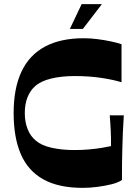

<svg xmlns="http://www.w3.org/2000/svg" viewBox="-20 -897 664 929"><path d="M380 12Q264 12 190 -29Q116 -70 81 -150.5Q46 -231 46 -350Q46 -470 84 -550.5Q122 -631 197.5 -671.5Q273 -712 385 -712Q418 -712 452.5 -707.5Q487 -703 517.5 -696.5Q548 -690 568 -683V-499Q530 -511 471 -520Q412 -529 340 -529Q278 -529 228 -517Q178 -505 150 -480Q126 -459 113 -426Q100 -393 100 -350Q100 -307 113.5 -272.5Q127 -238 154 -216Q181 -193 230 -182Q279 -171 340 -171Q378 -171 411 -174Q444 -177 471.5 -181.5Q499 -186 517 -190Q517 -209 517 -226Q517 -243 516 -260.5Q515 -278 514 -297Q513 -316 511 -339H579Q576 -294 574.5 -256Q573 -218 572 -182Q571 -146 570.5 -108.5Q570 -71 570 -26Q551 -13 518 -5Q485 3 449 7.5Q413 12 380 12ZM318 -757 375 -877H473L381 -757Z"/></svg>

Font: Ojuju
Style: Bold
Weight: 700
Designer: Chisaokwu Joboson, Mirko Velimirovic
Foundry: Udi Foundry
Version: Version 1.000